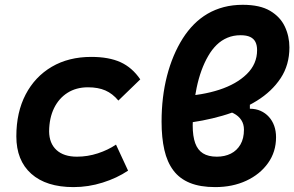

<svg xmlns="http://www.w3.org/2000/svg" viewBox="-20 -762 1214 792"><path d="M297.4 -115.7Q341.5 -115.7 383.7 -129.5Q425.8 -143.3 458.5 -165.5L508.3 -58.1Q462.4 -27.3 403.4 -8.8Q344.5 9.8 283.2 9.8Q170.7 9.8 109 -45.2Q47.4 -100.1 47.4 -199.7Q47.4 -298.8 85.8 -372.3Q124.2 -445.8 193.7 -486.6Q263.2 -527.3 356.4 -527.3Q429.2 -527.3 477.3 -505.4Q525.4 -483.4 558.6 -434.6L468.3 -347.2Q444.3 -376 414.6 -388.9Q384.9 -401.9 342.8 -401.9Q294.4 -401.9 258.5 -379.2Q222.7 -356.4 202.9 -315.8Q183.1 -275.1 182.6 -220.2Q183.1 -170.6 213.1 -143.1Q243 -115.7 297.4 -115.7Z M727.5 -252V-365.2Q813.5 -368.7 884.5 -391.8Q955.6 -415 998 -456.5Q1040.5 -498 1040.5 -555.2Q1040.5 -575.2 1033.7 -588.9Q1026.9 -602.5 1012 -609.6Q997.1 -616.7 972.2 -616.7Q942.9 -616.7 918.2 -606.4Q893.6 -596.2 873.8 -576.9Q854 -557.6 838.9 -531.2Q807.1 -476.6 791 -399.4Q774.9 -322.3 774.9 -244.6Q774.9 -200.2 785.2 -171.6Q795.4 -143.1 817.4 -129.4Q839.4 -115.7 874.5 -115.7Q907.2 -115.7 932.4 -128.4Q957.5 -141.1 971.9 -166Q986.3 -190.9 986.3 -227.1Q986.3 -250 975.3 -266.8Q964.4 -283.7 943.8 -294.4Q923.3 -305.2 893.6 -310.1L1010.7 -338.4V-313.5Q1035.2 -313.5 1054.9 -304.7Q1074.7 -295.9 1089.1 -280Q1103.5 -264.2 1111.1 -242.9Q1118.7 -221.7 1118.7 -195.8Q1118.7 -135.7 1085.7 -89.4Q1052.7 -43 996.1 -16.6Q939.5 9.8 867.7 9.8Q805.7 9.8 763.2 -7.6Q720.7 -24.9 695.1 -59.1Q669.4 -93.3 658 -143.6Q646.5 -193.8 646.5 -260.3Q646.5 -361.8 668.9 -449Q691.4 -536.1 733.9 -603.5Q754.4 -635.7 779.8 -661.4Q805.2 -687 835.9 -705.1Q866.7 -723.1 903.1 -732.7Q939.5 -742.2 981.4 -742.2Q1052.2 -742.2 1094.2 -717.3Q1136.2 -692.4 1155 -652.3Q1173.8 -612.3 1173.8 -566.4Q1173.8 -494.1 1137.7 -439.5Q1101.6 -384.8 1039.3 -346.2Q977.1 -307.6 896.7 -284.4Q816.4 -261.2 727.5 -252Z"/></svg>

Font: Cascadia Code PL
Style: Italic
Weight: 400
Italic angle: -10°
Monospace: yes
Designer: Aaron Bell
Foundry: Saja Typeworks
Version: Version 2404.023